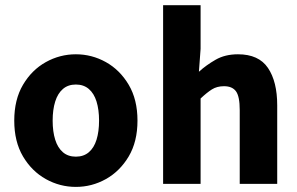

<svg xmlns="http://www.w3.org/2000/svg" viewBox="-20 -721 1166 753"><path d="M277.5 12Q214.8 12 159.7 -18.7Q104.6 -49.5 70.2 -107.5Q35.9 -165.6 35.9 -247.9Q35.9 -330.4 70.2 -388.5Q104.6 -446.7 159.7 -477.4Q214.8 -508.1 277.5 -508.1Q340.3 -508.1 395.3 -477.4Q450.3 -446.7 484.8 -388.5Q519.2 -330.4 519.2 -247.9Q519.2 -165.6 484.8 -107.5Q450.3 -49.5 395.3 -18.7Q340.3 12 277.5 12ZM277.5 -106.6Q307.9 -106.6 328.3 -123.9Q348.7 -141.2 358.6 -173.1Q368.5 -205 368.5 -247.9Q368.5 -290.8 358.6 -322.8Q348.7 -354.7 328.3 -372.1Q307.9 -389.5 277.5 -389.5Q247.1 -389.5 226.8 -372.1Q206.5 -354.7 196.5 -322.8Q186.5 -290.8 186.5 -247.9Q186.5 -205 196.5 -173.1Q206.5 -141.2 226.8 -123.9Q247.1 -106.6 277.5 -106.6Z M619.7 0V-700.6H766.7V-529.4L760.1 -439.6Q788.4 -465.4 825.5 -486.7Q862.6 -508.1 913.3 -508.1Q994.7 -508.1 1030.9 -454.6Q1067.2 -401 1067.2 -308V0H920.2V-289.2Q920.2 -342.8 905.5 -362.9Q890.9 -382.9 858.5 -382.9Q830.8 -382.9 811.1 -370.4Q791.4 -358 766.7 -334.7V0Z"/></svg>

Font: Source Sans 3 VF
Style: Regular
Weight: 200
Designer: Paul D. Hunt
Foundry: Adobe
Version: Version 3.046;hotconv 1.0.118;makeotfexe 2.5.65603